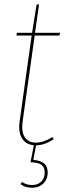

<svg xmlns="http://www.w3.org/2000/svg" viewBox="-20 -672 308 900"><path d="M142.6 -505.4 86.4 -105Q79.1 -54.7 95.9 -29.1Q112.8 -3.4 148.9 -3.4Q184.6 -3.4 225.6 -29.8L231.9 -19.5Q189 8.8 148.9 9.3L136.2 77.6Q170.4 80.1 187 94.2Q203.6 108.4 203.6 137.2Q203.6 167.5 183.6 187.7Q163.6 208 130.4 208Q97.7 208 76.2 190.9L83 180.7Q103 195.3 130.4 195.3Q157.7 195.3 173.6 179Q189.5 162.6 189.5 137.2Q189.5 111.3 174.1 100.3Q158.7 89.4 123 88.4L138.7 8.8Q101.1 5.4 83 -23.9Q64.9 -53.2 72.3 -105L128.4 -505.4H57.1L59.1 -518.1H130.4L151.4 -650.4L163.1 -651.9L144 -518.1H261.7L258.3 -505.4Z"/></svg>

Font: Fira Sans Compressed Hair
Style: Italic
Weight: 100
Width: 3
Italic angle: -8°
Designer: Carrois Corporate & Edenspiekermann AG
Foundry: Carrois Corporate GbR & Edenspiekermann AG
Version: Version 4.203;PS 004.203;hotconv 1.0.88;makeotf.lib2.5.64775